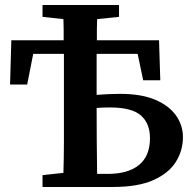

<svg xmlns="http://www.w3.org/2000/svg" viewBox="-20 -743 765 763"><path d="M149 -676V-723H453V-676L366 -667Q365 -647 365 -626Q365 -605 365 -583H612L617 -424H549L527 -529H364Q364 -491 364 -449Q364 -407 364 -366Q388 -368 411.5 -369Q435 -370 458 -370Q542 -370 597 -346.5Q652 -323 679.5 -284Q707 -245 707 -198Q707 -145 679 -100Q651 -55 590 -27.5Q529 0 429 0H149V-47L232 -56Q234 -118 234 -182Q234 -246 234 -310V-406Q234 -436 234 -467Q234 -498 234 -529H112L88 -407H20L25 -583H233Q233 -604 233 -625Q233 -646 232 -667ZM364 -310Q364 -246 364.5 -181.5Q365 -117 366 -52H409Q489 -52 532.5 -87.5Q576 -123 576 -194Q576 -253 539.5 -284.5Q503 -316 417 -316Q404 -316 390.5 -315.5Q377 -315 364 -314Z"/></svg>

Font: Source Serif Pro SemiBold
Style: Regular
Weight: 600
Designer: Frank Grießhammer
Foundry: Adobe Systems Incorporated
Version: Version 3.001;hotconv 1.0.111;makeotfexe 2.5.65597